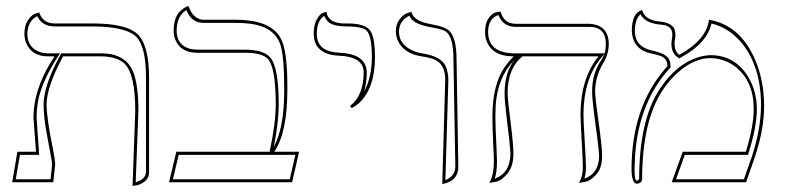

<svg xmlns="http://www.w3.org/2000/svg" viewBox="-20 -598 2575 630"><path d="M415 12.2 423.8 -233.9Q423.8 -355.5 388.2 -389.6Q362.8 -412.6 312 -413.1H187Q133.8 -314.9 132.8 -255.9Q132.8 -210.9 153.8 -108.9Q160.6 -74.2 161.1 -58.1L154.8 0H20L37.1 -100.1H98.1Q97.2 -117.2 93.3 -164.6Q89.8 -206.5 89.8 -211.9Q89.8 -301.3 147.5 -395Q152.8 -403.3 158.7 -413.1H137.2Q85.4 -413.1 66.4 -455.6Q60.1 -470.7 60.1 -486.8Q60.1 -514.6 72 -532.2Q84 -549.8 96.7 -553.7L108.9 -557.1Q119.6 -522 158.2 -521H284.2Q397 -521 433.6 -483.9Q468.8 -446.8 469.2 -344.2V-33.2Q469.2 -14.2 455.6 -3.2Q441.9 7.8 428.7 9.8ZM425.3 0Q457.5 -9.8 459 -33.2V-344.2Q459 -447.3 425.3 -479Q390.6 -510.7 284.2 -511.2H158.2Q117.7 -512.2 102.5 -544.9Q70.8 -529.8 69.8 -486.8Q69.8 -443.4 108.4 -428.2Q122.1 -423.3 137.2 -422.9H176.8L167 -407.7Q113.3 -323.2 103.5 -258.3Q100.1 -235.4 100.1 -211.9Q100.1 -207.5 103 -167.5Q106.9 -118.2 107.9 -100.6L108.4 -89.8H45.4L31.7 -9.8H146L150.9 -58.6Q150.9 -67.9 134.8 -151.4Q123 -211.4 123 -255.9Q123.5 -317.9 178.2 -418L181.2 -422.9H312Q392.1 -422.9 417 -362.3Q434.1 -319.8 434.1 -233.9Z M752.4 -533.2Q868.2 -533.2 900.9 -472.7Q922.4 -433.6 922.9 -322.3Q922.9 -313.5 922.9 -301.8Q922.4 -161.6 879.9 -100.1H961.4L938.5 0H534.7L558.6 -100.1H864.7Q884.8 -193.8 884.8 -255.9Q884.8 -376 858.9 -404.8Q839.4 -425.3 781.7 -424.8H627.4Q571.8 -424.8 554.7 -469.2Q549.8 -482.9 549.8 -497.1Q549.8 -517.1 554.7 -533Q559.6 -548.8 567.1 -556.9Q574.7 -564.9 581.8 -570.1Q588.9 -575.2 593.8 -576.7L598.6 -578.1Q612.8 -536.6 645.5 -533.2ZM566.4 -89.8 547.4 -9.8H930.7L949.2 -89.8ZM878.4 -116.7Q912.6 -177.7 912.6 -301.8Q912.6 -417 899.4 -453.1Q878.9 -509.8 802.2 -520Q779.8 -522.9 752.4 -522.9H645.5Q607.4 -524.4 591.8 -564.9Q560.1 -546.4 559.6 -497.1Q559.6 -450.7 603 -438Q614.7 -435.1 627.4 -435.1H781.7Q847.2 -435.1 868.7 -407.2Q894.5 -372.1 894.5 -255.9Q894.5 -194.3 878.4 -116.7Z M1134.3 -243.2 1128.4 -250Q1173.3 -284.7 1173.3 -360.8Q1173.3 -405.8 1108.9 -414.1Q1101.6 -415 1094.2 -415Q1019 -418 1010.3 -473.6Q1009.3 -480.5 1009.3 -486.8Q1009.3 -516.6 1019.8 -534.9Q1030.3 -553.2 1041 -556.2L1051.3 -559.1Q1056.2 -523.4 1105 -521Q1111.8 -521 1122.6 -521Q1180.7 -521 1196.8 -494.6Q1210.4 -470.7 1210.4 -411.1Q1210.4 -308.1 1157.7 -259.3Q1146 -249.5 1134.3 -243.2ZM1174.3 -296.9Q1200.2 -343.8 1200.2 -411.1Q1200.2 -483.9 1180.7 -499.5Q1165 -510.7 1122.6 -511.2Q1073.2 -511.2 1057.1 -525.9Q1048.8 -534.7 1043.9 -545.9Q1019.5 -530.3 1019.5 -486.8Q1019.5 -428.2 1092.8 -425.3Q1094.2 -425.3 1094.7 -424.8Q1169.9 -421.9 1181.6 -375.5Q1183.1 -368.2 1183.6 -360.8Q1183.1 -323.2 1174.3 -296.9Z M1431.2 5.9 1440.9 -335.9Q1440.9 -387.7 1405.3 -402.8Q1389.6 -409.2 1362.8 -413.1Q1303.2 -422.9 1284.7 -466.3Q1279.3 -480 1278.8 -494.1Q1278.8 -519 1291.3 -534.9Q1303.7 -550.8 1316.9 -555.2L1330.1 -559.1Q1335.9 -529.8 1390.1 -519.5L1392.1 -519Q1441.9 -510.7 1456.5 -494.6Q1477.5 -470.2 1478 -405.8L1483.9 -50.8Q1483.9 -6.8 1438 4.4Q1438 4.4 1431.2 5.9ZM1441.4 -6.8Q1473.1 -20 1474.1 -50.8L1467.8 -405.8Q1467.8 -479 1441.4 -495.6Q1428.7 -502.9 1390.1 -509.3Q1341.8 -518.6 1328.1 -538.1Q1325.2 -542.5 1323.2 -546.4Q1290 -530.8 1289.1 -494.1Q1289.1 -451.7 1335.9 -431.2Q1349.6 -425.3 1364.7 -422.9Q1427.2 -413.6 1442.4 -380.9Q1450.7 -362.3 1451.2 -335.9Z M1932.6 -298.8Q1932.6 -277.8 1949.2 -159.7Q1955.6 -111.3 1955.6 -85Q1955.6 -46.9 1936.5 -25.4Q1917.5 -3.9 1898.4 -1L1879.4 2Q1892.1 -17.6 1892.6 -48.8Q1892.6 -69.8 1888.7 -136Q1884.8 -202.1 1884.8 -223.1Q1885.3 -341.3 1943.8 -413.1H1694.8Q1646.5 -375.5 1645.5 -293.9Q1645.5 -272 1659.7 -161.1Q1664.6 -119.1 1664.6 -92.8Q1664.6 -51.8 1644.5 -27.8Q1624.5 -3.9 1605 -1L1585.4 2Q1600.1 -21.5 1600.6 -67.9Q1600.6 -80.6 1598.6 -118.7Q1595.7 -181.6 1595.7 -214.8Q1595.7 -321.8 1637.2 -379.9Q1649.9 -397.5 1665.5 -413.1Q1592.3 -413.1 1575.2 -467.8Q1571.3 -480.5 1571.8 -494.1Q1571.8 -522.9 1584.2 -539.6Q1596.7 -556.2 1609.9 -558.1L1622.6 -560.1Q1632.8 -521 1670.4 -520H1910.6Q1976.6 -518.1 1977.5 -454.1Q1977.5 -418.5 1957 -387.2Q1933.6 -345.2 1932.6 -298.8ZM1668.9 -402.3Q1612.3 -345.2 1606.4 -251Q1605.5 -233.9 1605.5 -214.8Q1605.5 -181.6 1608.9 -119.6Q1610.8 -80.6 1610.8 -67.9Q1610.4 -32.7 1603.5 -11.7Q1653.8 -30.3 1654.8 -92.8Q1654.8 -113.3 1641.1 -223.6Q1635.7 -266.6 1635.7 -293.9Q1636.2 -361.8 1668.9 -402.3ZM1687 -419.9 1688.5 -420.9 1691.4 -422.9H1964.8L1951.2 -406.7Q1895 -336.9 1894.5 -223.1Q1894.5 -202.6 1898.4 -137.7Q1902.3 -70.8 1902.8 -48.8Q1902.3 -27.3 1897.5 -11.7Q1944.8 -28.8 1945.8 -85Q1945.8 -106.4 1929.2 -226.1Q1922.9 -273.4 1922.9 -298.8Q1922.9 -353.5 1948.2 -393.1Q1960 -411.6 1963.9 -421.9Q1967.8 -437 1967.8 -454.1Q1967.8 -502.4 1928.2 -508.8Q1919.9 -509.8 1910.6 -509.8H1670.4Q1629.9 -511.2 1615.2 -548.8Q1582.5 -537.6 1581.5 -494.1Q1581.5 -436 1640.6 -425.3Q1652.8 -423.3 1665.5 -422.9H1690.4Z M2306.2 -533.2Q2407.7 -516.1 2457 -403.8Q2486.8 -335 2487.3 -252Q2487.3 -173.3 2457 -83L2428.2 0H2184.1L2220.2 -100.1H2427.2Q2453.1 -183.1 2453.1 -241.2Q2453.1 -329.6 2395 -377.4Q2357.9 -406.7 2311 -407.2Q2247.6 -407.2 2185.5 -341.8Q2168 -322.8 2154.3 -301.8Q2087.4 -201.7 2086.9 -8.8Q2086.9 -0.5 2075.2 3.9Q2072.3 4.9 2069.3 4.9Q2052.7 2.9 2052.2 -42Q2052.2 -244.1 2162.1 -372.1Q2166.5 -377 2169.9 -380.9Q2169.9 -405.3 2148.4 -414.1Q2136.7 -418.5 2115.2 -422.9Q2063.5 -434.1 2054.7 -481.9Q2053.2 -489.7 2053.2 -497.1Q2053.2 -554.2 2085 -564.5Q2087.4 -564.9 2086.9 -564.9Q2096.2 -532.7 2141.1 -527.8Q2187 -523.9 2194.3 -499Q2195.8 -492.2 2196.3 -484.9Q2196.3 -475.6 2194.3 -466.8Q2192.9 -458.5 2193.4 -453.1Q2194.3 -428.2 2209 -418Q2298.8 -468.3 2306.2 -533.2ZM2314.5 -521Q2300.3 -456.5 2213.9 -409.2L2209 -406.2L2204.1 -409.7Q2183.6 -422.9 2183.1 -453.1Q2183.1 -460.9 2184.6 -469.2Q2186 -478.5 2186 -484.9Q2186 -511.2 2157.7 -516.1Q2150.9 -517.1 2140.1 -518.1Q2095.2 -523.9 2081.5 -551.3Q2064 -535.6 2063 -497.1Q2063 -447.8 2112.3 -434.1Q2115.2 -433.1 2117.2 -432.6Q2168 -422.4 2176.8 -400.9Q2180.2 -392.1 2180.2 -380.9V-377L2177.7 -374Q2066.9 -252.9 2062.5 -56.6Q2062.5 -48.8 2062 -42Q2062 -6.3 2069.3 -4.9Q2073.7 -5.9 2077.1 -10.3Q2077.6 -206.5 2146 -307.6Q2199.2 -388.2 2272.5 -410.6Q2293 -416.5 2311 -417Q2391.6 -417 2435.5 -345.2Q2462.9 -298.8 2463.4 -241.2Q2463.4 -181.2 2436.5 -97.2L2434.6 -89.8H2227.1L2198.2 -9.8H2420.9L2447.8 -86.4Q2476.6 -175.3 2477.1 -252Q2477.1 -383.8 2409.2 -462.4Q2368.7 -507.8 2314.5 -521Z"/></svg>

Font: Linux Biolinum Outline O
Style: Bold
Weight: 700
Designer: Philipp H. Poll
Foundry: Philipp H. Poll
Version: Version 0.9.2